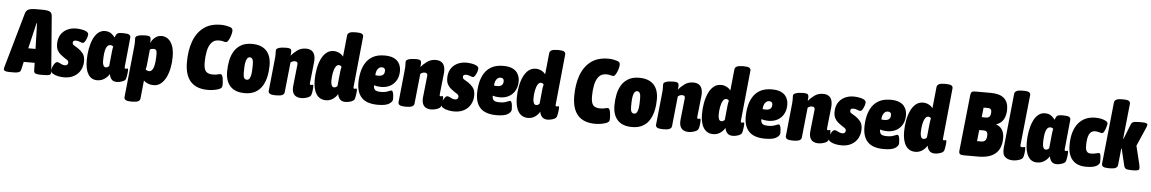

<svg xmlns="http://www.w3.org/2000/svg" viewBox="-76 -1315 12485 2082"><g transform="rotate(5 6166.5 -274.5)"><path d="M23 2Q-36 2 -36 -26Q-36 -34 -33.5 -42Q-31 -50 -29 -58L138 -644Q148 -679 175.5 -690.5Q203 -702 261 -702H320Q378 -702 403 -690.5Q428 -679 431 -644L477 -58Q478 -50 478 -42.5Q478 -35 478 -29Q478 -12 461.5 -5Q445 2 401 2H359Q334 2 314 -4.5Q294 -11 293 -34L291 -121H172L152 -34Q147 -11 125.5 -4.5Q104 2 80 2ZM258 -485 208 -272H287L281 -485Q281 -499 280 -516Q279 -533 278 -551H273Q270 -533 265.5 -516Q261 -499 258 -485Z M621 8Q589 8 555.5 1Q522 -6 499.5 -20Q477 -34 477 -53Q477 -70 485.5 -92.5Q494 -115 507.5 -132.5Q521 -150 536 -150Q545 -150 557.5 -143.5Q570 -137 586 -130Q602 -123 621 -123Q637 -123 645.5 -132.5Q654 -142 654 -154Q654 -173 638 -183.5Q622 -194 603 -206Q584 -219 563.5 -236Q543 -253 529 -279.5Q515 -306 515 -347Q515 -404 539.5 -445Q564 -486 608 -508.5Q652 -531 708 -531Q734 -531 765.5 -526Q797 -521 819.5 -509Q842 -497 842 -477Q842 -464 834.5 -441.5Q827 -419 815.5 -400.5Q804 -382 792 -382Q778 -382 758 -391Q738 -400 715 -400Q683 -400 683 -374Q683 -355 703 -344.5Q723 -334 745 -319Q774 -300 798.5 -270Q823 -240 823 -185Q823 -131 799 -87Q775 -43 729.5 -17.5Q684 8 621 8Z M981 8Q918 8 884.5 -45Q851 -98 851 -198Q851 -260 861.5 -319.5Q872 -379 892.5 -426.5Q913 -474 945.5 -502.5Q978 -531 1021 -531Q1065 -531 1091.5 -510Q1118 -489 1129 -470Q1138 -492 1145 -503.5Q1152 -515 1165.5 -520Q1179 -525 1207 -525H1229Q1269 -525 1285.5 -514.5Q1302 -504 1300 -483L1268 -165Q1265 -143 1279 -143Q1285 -143 1290 -145Q1295 -147 1299 -147Q1303 -147 1305 -143.5Q1307 -140 1307 -127Q1307 -117 1304.5 -96.5Q1302 -76 1298.5 -57Q1295 -38 1292 -32Q1284 -14 1253.5 -3Q1223 8 1194 8Q1157 8 1138 -14.5Q1119 -37 1114 -71Q1095 -38 1060 -15Q1025 8 981 8ZM1064 -139Q1072 -139 1079.5 -142Q1087 -145 1099 -157L1115 -315Q1117 -329 1119 -345Q1121 -361 1125 -370Q1121 -375 1112.5 -379.5Q1104 -384 1091 -384Q1028 -384 1028 -205Q1028 -178 1036.5 -158.5Q1045 -139 1064 -139Z M1366 206Q1290 206 1294 164L1351 -389Q1352 -397 1353 -413Q1354 -429 1354 -440Q1354 -450 1353.5 -459.5Q1353 -469 1353 -480Q1353 -498 1371 -507Q1389 -516 1414.5 -519Q1440 -522 1464 -522Q1494 -522 1507.5 -515Q1521 -508 1521 -480Q1521 -471 1520.5 -461Q1520 -451 1519 -442Q1534 -479 1565.5 -505Q1597 -531 1637 -531Q1675 -531 1706.5 -508.5Q1738 -486 1757 -438.5Q1776 -391 1776 -315Q1776 -255 1765 -197.5Q1754 -140 1731.5 -93.5Q1709 -47 1675 -19.5Q1641 8 1594 8Q1564 8 1535.5 -3Q1507 -14 1488 -33L1468 164Q1464 206 1386 206ZM1535 -139Q1599 -139 1599 -330Q1599 -360 1591 -372Q1583 -384 1561 -384Q1541 -384 1523 -374L1506 -208Q1505 -195 1502.5 -180.5Q1500 -166 1496 -157Q1501 -149 1512.5 -144Q1524 -139 1535 -139Z M2188 8Q1935 8 1935 -273Q1935 -398 1969.5 -496Q2004 -594 2077.5 -651Q2151 -708 2268 -708Q2298 -708 2324.5 -703Q2351 -698 2365 -693Q2384 -686 2390.5 -677.5Q2397 -669 2397 -652Q2397 -640 2392 -619Q2387 -598 2378.5 -577Q2370 -556 2359.5 -541Q2349 -526 2339 -526Q2323 -526 2306.5 -531.5Q2290 -537 2261 -537Q2208 -537 2179 -501.5Q2150 -466 2138.5 -409Q2127 -352 2127 -288Q2127 -214 2151 -188.5Q2175 -163 2225 -163Q2260 -163 2276.5 -168.5Q2293 -174 2309 -174Q2321 -174 2327.5 -161Q2334 -148 2337 -129Q2340 -110 2341 -92Q2342 -74 2342 -64Q2342 -39 2333.5 -29Q2325 -19 2307 -12Q2290 -5 2257 1.5Q2224 8 2188 8Z M2588 8Q2485 8 2431.5 -48Q2378 -104 2378 -209Q2378 -272 2390 -330Q2402 -388 2430 -433Q2458 -478 2504.5 -504.5Q2551 -531 2620 -531Q2724 -531 2777.5 -475.5Q2831 -420 2831 -315Q2831 -252 2818.5 -194Q2806 -136 2778.5 -90.5Q2751 -45 2704 -18.5Q2657 8 2588 8ZM2598 -139Q2617 -139 2627.5 -155.5Q2638 -172 2642.5 -198Q2647 -224 2648 -254.5Q2649 -285 2649 -312Q2649 -384 2611 -384Q2592 -384 2581 -366.5Q2570 -349 2565.5 -322Q2561 -295 2560 -265.5Q2559 -236 2559 -212Q2559 -173 2568.5 -156Q2578 -139 2598 -139Z M3200 8Q3172 8 3148.5 -4Q3125 -16 3113 -44Q3101 -72 3106 -120L3130 -342Q3131 -349 3131 -352Q3131 -355 3131 -359Q3131 -370 3124 -377Q3117 -384 3100 -384Q3075 -384 3054 -366L3020 -40Q3016 2 2938 2H2918Q2842 2 2846 -40L2882 -389Q2883 -397 2884 -413Q2885 -429 2885 -440Q2885 -450 2884.5 -459.5Q2884 -469 2884 -480Q2884 -498 2902 -507Q2920 -516 2945.5 -519Q2971 -522 2995 -522Q3025 -522 3038.5 -515Q3052 -508 3052 -480Q3052 -459 3049 -439Q3074 -472 3114.5 -501.5Q3155 -531 3209 -531Q3310 -531 3310 -419Q3310 -412 3309.5 -403.5Q3309 -395 3308 -387L3284 -165Q3281 -143 3295 -143Q3301 -143 3306 -145Q3311 -147 3315 -147Q3319 -147 3321 -143.5Q3323 -140 3323 -127Q3323 -105 3319 -75.5Q3315 -46 3308 -32Q3303 -20 3285 -11Q3267 -2 3244 3Q3221 8 3200 8Z M3472 8Q3404 8 3368 -46Q3332 -100 3332 -198Q3332 -262 3343 -321.5Q3354 -381 3376 -428.5Q3398 -476 3431.5 -503.5Q3465 -531 3511 -531Q3543 -531 3571.5 -516.5Q3600 -502 3616 -479L3640 -712Q3645 -754 3721 -754H3743Q3783 -754 3799.5 -743.5Q3816 -733 3814 -712L3759 -165Q3756 -143 3770 -143Q3776 -143 3781 -145Q3786 -147 3790 -147Q3794 -147 3796 -143.5Q3798 -140 3798 -127Q3798 -117 3795.5 -96.5Q3793 -76 3789.5 -57Q3786 -38 3783 -32Q3775 -14 3744.5 -3Q3714 8 3685 8Q3645 8 3624.5 -14.5Q3604 -37 3599 -71Q3581 -38 3547.5 -15Q3514 8 3472 8ZM3549 -139Q3557 -139 3564.5 -142Q3572 -145 3584 -157L3600 -315Q3602 -329 3604 -343Q3606 -357 3610 -366Q3605 -374 3598 -379Q3591 -384 3579 -384Q3558 -384 3543 -358Q3528 -332 3520.5 -291Q3513 -250 3513 -205Q3513 -178 3521.5 -158.5Q3530 -139 3549 -139Z M4038 8Q3918 8 3862.5 -48Q3807 -104 3807 -210Q3807 -273 3820 -330.5Q3833 -388 3862.5 -433.5Q3892 -479 3941.5 -505Q3991 -531 4064 -531Q4123 -531 4159 -515.5Q4195 -500 4213.5 -476Q4232 -452 4238.5 -426.5Q4245 -401 4245 -381Q4245 -293 4193 -240.5Q4141 -188 4054 -188Q4015 -188 3978 -199Q3978 -163 3995 -148.5Q4012 -134 4060 -134Q4094 -134 4116 -140.5Q4138 -147 4151 -153Q4164 -159 4171 -159Q4182 -159 4187.5 -143.5Q4193 -128 4195 -106.5Q4197 -85 4197 -68Q4197 -40 4160 -16Q4123 8 4038 8ZM4017 -307Q4083 -307 4083 -366Q4083 -401 4046 -401Q4019 -401 4001 -375.5Q3983 -350 3983 -309Q3991 -308 4000 -307.5Q4009 -307 4017 -307Z M4613 8Q4585 8 4561.5 -4Q4538 -16 4526 -44Q4514 -72 4519 -120L4543 -342Q4544 -349 4544 -352Q4544 -355 4544 -359Q4544 -370 4537 -377Q4530 -384 4513 -384Q4488 -384 4467 -366L4433 -40Q4429 2 4351 2H4331Q4255 2 4259 -40L4295 -389Q4296 -397 4297 -413Q4298 -429 4298 -440Q4298 -450 4297.5 -459.5Q4297 -469 4297 -480Q4297 -498 4315 -507Q4333 -516 4358.5 -519Q4384 -522 4408 -522Q4438 -522 4451.5 -515Q4465 -508 4465 -480Q4465 -459 4462 -439Q4487 -472 4527.5 -501.5Q4568 -531 4622 -531Q4723 -531 4723 -419Q4723 -412 4722.5 -403.5Q4722 -395 4721 -387L4697 -165Q4694 -143 4708 -143Q4714 -143 4719 -145Q4724 -147 4728 -147Q4732 -147 4734 -143.5Q4736 -140 4736 -127Q4736 -105 4732 -75.5Q4728 -46 4721 -32Q4716 -20 4698 -11Q4680 -2 4657 3Q4634 8 4613 8Z M4868 8Q4836 8 4802.5 1Q4769 -6 4746.5 -20Q4724 -34 4724 -53Q4724 -70 4732.5 -92.5Q4741 -115 4754.5 -132.5Q4768 -150 4783 -150Q4792 -150 4804.5 -143.5Q4817 -137 4833 -130Q4849 -123 4868 -123Q4884 -123 4892.5 -132.5Q4901 -142 4901 -154Q4901 -173 4885 -183.5Q4869 -194 4850 -206Q4831 -219 4810.5 -236Q4790 -253 4776 -279.5Q4762 -306 4762 -347Q4762 -404 4786.5 -445Q4811 -486 4855 -508.5Q4899 -531 4955 -531Q4981 -531 5012.5 -526Q5044 -521 5066.5 -509Q5089 -497 5089 -477Q5089 -464 5081.5 -441.5Q5074 -419 5062.5 -400.5Q5051 -382 5039 -382Q5025 -382 5005 -391Q4985 -400 4962 -400Q4930 -400 4930 -374Q4930 -355 4950 -344.5Q4970 -334 4992 -319Q5021 -300 5045.5 -270Q5070 -240 5070 -185Q5070 -131 5046 -87Q5022 -43 4976.5 -17.5Q4931 8 4868 8Z M5330 8Q5210 8 5154.5 -48Q5099 -104 5099 -210Q5099 -273 5112 -330.5Q5125 -388 5154.5 -433.5Q5184 -479 5233.5 -505Q5283 -531 5356 -531Q5415 -531 5451 -515.5Q5487 -500 5505.5 -476Q5524 -452 5530.5 -426.5Q5537 -401 5537 -381Q5537 -293 5485 -240.5Q5433 -188 5346 -188Q5307 -188 5270 -199Q5270 -163 5287 -148.5Q5304 -134 5352 -134Q5386 -134 5408 -140.5Q5430 -147 5443 -153Q5456 -159 5463 -159Q5474 -159 5479.5 -143.5Q5485 -128 5487 -106.5Q5489 -85 5489 -68Q5489 -40 5452 -16Q5415 8 5330 8ZM5309 -307Q5375 -307 5375 -366Q5375 -401 5338 -401Q5311 -401 5293 -375.5Q5275 -350 5275 -309Q5283 -308 5292 -307.5Q5301 -307 5309 -307Z M5672 8Q5604 8 5568 -46Q5532 -100 5532 -198Q5532 -262 5543 -321.5Q5554 -381 5576 -428.5Q5598 -476 5631.5 -503.5Q5665 -531 5711 -531Q5743 -531 5771.5 -516.5Q5800 -502 5816 -479L5840 -712Q5845 -754 5921 -754H5943Q5983 -754 5999.5 -743.5Q6016 -733 6014 -712L5959 -165Q5956 -143 5970 -143Q5976 -143 5981 -145Q5986 -147 5990 -147Q5994 -147 5996 -143.5Q5998 -140 5998 -127Q5998 -117 5995.5 -96.5Q5993 -76 5989.5 -57Q5986 -38 5983 -32Q5975 -14 5944.5 -3Q5914 8 5885 8Q5845 8 5824.5 -14.5Q5804 -37 5799 -71Q5781 -38 5747.5 -15Q5714 8 5672 8ZM5749 -139Q5757 -139 5764.5 -142Q5772 -145 5784 -157L5800 -315Q5802 -329 5804 -343Q5806 -357 5810 -366Q5805 -374 5798 -379Q5791 -384 5779 -384Q5758 -384 5743 -358Q5728 -332 5720.5 -291Q5713 -250 5713 -205Q5713 -178 5721.5 -158.5Q5730 -139 5749 -139Z M6404 8Q6151 8 6151 -273Q6151 -398 6185.5 -496Q6220 -594 6293.5 -651Q6367 -708 6484 -708Q6514 -708 6540.5 -703Q6567 -698 6581 -693Q6600 -686 6606.5 -677.5Q6613 -669 6613 -652Q6613 -640 6608 -619Q6603 -598 6594.5 -577Q6586 -556 6575.5 -541Q6565 -526 6555 -526Q6539 -526 6522.5 -531.5Q6506 -537 6477 -537Q6424 -537 6395 -501.5Q6366 -466 6354.5 -409Q6343 -352 6343 -288Q6343 -214 6367 -188.5Q6391 -163 6441 -163Q6476 -163 6492.5 -168.5Q6509 -174 6525 -174Q6537 -174 6543.5 -161Q6550 -148 6553 -129Q6556 -110 6557 -92Q6558 -74 6558 -64Q6558 -39 6549.5 -29Q6541 -19 6523 -12Q6506 -5 6473 1.5Q6440 8 6404 8Z M6804 8Q6701 8 6647.5 -48Q6594 -104 6594 -209Q6594 -272 6606 -330Q6618 -388 6646 -433Q6674 -478 6720.5 -504.5Q6767 -531 6836 -531Q6940 -531 6993.5 -475.5Q7047 -420 7047 -315Q7047 -252 7034.5 -194Q7022 -136 6994.5 -90.5Q6967 -45 6920 -18.5Q6873 8 6804 8ZM6814 -139Q6833 -139 6843.5 -155.5Q6854 -172 6858.5 -198Q6863 -224 6864 -254.5Q6865 -285 6865 -312Q6865 -384 6827 -384Q6808 -384 6797 -366.5Q6786 -349 6781.5 -322Q6777 -295 6776 -265.5Q6775 -236 6775 -212Q6775 -173 6784.5 -156Q6794 -139 6814 -139Z M7416 8Q7388 8 7364.5 -4Q7341 -16 7329 -44Q7317 -72 7322 -120L7346 -342Q7347 -349 7347 -352Q7347 -355 7347 -359Q7347 -370 7340 -377Q7333 -384 7316 -384Q7291 -384 7270 -366L7236 -40Q7232 2 7154 2H7134Q7058 2 7062 -40L7098 -389Q7099 -397 7100 -413Q7101 -429 7101 -440Q7101 -450 7100.5 -459.5Q7100 -469 7100 -480Q7100 -498 7118 -507Q7136 -516 7161.5 -519Q7187 -522 7211 -522Q7241 -522 7254.5 -515Q7268 -508 7268 -480Q7268 -459 7265 -439Q7290 -472 7330.5 -501.5Q7371 -531 7425 -531Q7526 -531 7526 -419Q7526 -412 7525.5 -403.5Q7525 -395 7524 -387L7500 -165Q7497 -143 7511 -143Q7517 -143 7522 -145Q7527 -147 7531 -147Q7535 -147 7537 -143.5Q7539 -140 7539 -127Q7539 -105 7535 -75.5Q7531 -46 7524 -32Q7519 -20 7501 -11Q7483 -2 7460 3Q7437 8 7416 8Z M7688 8Q7620 8 7584 -46Q7548 -100 7548 -198Q7548 -262 7559 -321.5Q7570 -381 7592 -428.5Q7614 -476 7647.5 -503.5Q7681 -531 7727 -531Q7759 -531 7787.5 -516.5Q7816 -502 7832 -479L7856 -712Q7861 -754 7937 -754H7959Q7999 -754 8015.5 -743.5Q8032 -733 8030 -712L7975 -165Q7972 -143 7986 -143Q7992 -143 7997 -145Q8002 -147 8006 -147Q8010 -147 8012 -143.5Q8014 -140 8014 -127Q8014 -117 8011.5 -96.5Q8009 -76 8005.5 -57Q8002 -38 7999 -32Q7991 -14 7960.5 -3Q7930 8 7901 8Q7861 8 7840.5 -14.5Q7820 -37 7815 -71Q7797 -38 7763.5 -15Q7730 8 7688 8ZM7765 -139Q7773 -139 7780.5 -142Q7788 -145 7800 -157L7816 -315Q7818 -329 7820 -343Q7822 -357 7826 -366Q7821 -374 7814 -379Q7807 -384 7795 -384Q7774 -384 7759 -358Q7744 -332 7736.5 -291Q7729 -250 7729 -205Q7729 -178 7737.5 -158.5Q7746 -139 7765 -139Z M8254 8Q8134 8 8078.5 -48Q8023 -104 8023 -210Q8023 -273 8036 -330.5Q8049 -388 8078.5 -433.5Q8108 -479 8157.5 -505Q8207 -531 8280 -531Q8339 -531 8375 -515.5Q8411 -500 8429.5 -476Q8448 -452 8454.5 -426.5Q8461 -401 8461 -381Q8461 -293 8409 -240.5Q8357 -188 8270 -188Q8231 -188 8194 -199Q8194 -163 8211 -148.5Q8228 -134 8276 -134Q8310 -134 8332 -140.5Q8354 -147 8367 -153Q8380 -159 8387 -159Q8398 -159 8403.5 -143.5Q8409 -128 8411 -106.5Q8413 -85 8413 -68Q8413 -40 8376 -16Q8339 8 8254 8ZM8233 -307Q8299 -307 8299 -366Q8299 -401 8262 -401Q8235 -401 8217 -375.5Q8199 -350 8199 -309Q8207 -308 8216 -307.5Q8225 -307 8233 -307Z M8829 8Q8801 8 8777.5 -4Q8754 -16 8742 -44Q8730 -72 8735 -120L8759 -342Q8760 -349 8760 -352Q8760 -355 8760 -359Q8760 -370 8753 -377Q8746 -384 8729 -384Q8704 -384 8683 -366L8649 -40Q8645 2 8567 2H8547Q8471 2 8475 -40L8511 -389Q8512 -397 8513 -413Q8514 -429 8514 -440Q8514 -450 8513.5 -459.5Q8513 -469 8513 -480Q8513 -498 8531 -507Q8549 -516 8574.5 -519Q8600 -522 8624 -522Q8654 -522 8667.5 -515Q8681 -508 8681 -480Q8681 -459 8678 -439Q8703 -472 8743.5 -501.5Q8784 -531 8838 -531Q8939 -531 8939 -419Q8939 -412 8938.5 -403.5Q8938 -395 8937 -387L8913 -165Q8910 -143 8924 -143Q8930 -143 8935 -145Q8940 -147 8944 -147Q8948 -147 8950 -143.5Q8952 -140 8952 -127Q8952 -105 8948 -75.5Q8944 -46 8937 -32Q8932 -20 8914 -11Q8896 -2 8873 3Q8850 8 8829 8Z M9084 8Q9052 8 9018.5 1Q8985 -6 8962.5 -20Q8940 -34 8940 -53Q8940 -70 8948.5 -92.5Q8957 -115 8970.5 -132.5Q8984 -150 8999 -150Q9008 -150 9020.5 -143.5Q9033 -137 9049 -130Q9065 -123 9084 -123Q9100 -123 9108.5 -132.5Q9117 -142 9117 -154Q9117 -173 9101 -183.5Q9085 -194 9066 -206Q9047 -219 9026.5 -236Q9006 -253 8992 -279.5Q8978 -306 8978 -347Q8978 -404 9002.5 -445Q9027 -486 9071 -508.5Q9115 -531 9171 -531Q9197 -531 9228.5 -526Q9260 -521 9282.5 -509Q9305 -497 9305 -477Q9305 -464 9297.5 -441.5Q9290 -419 9278.5 -400.5Q9267 -382 9255 -382Q9241 -382 9221 -391Q9201 -400 9178 -400Q9146 -400 9146 -374Q9146 -355 9166 -344.5Q9186 -334 9208 -319Q9237 -300 9261.5 -270Q9286 -240 9286 -185Q9286 -131 9262 -87Q9238 -43 9192.5 -17.5Q9147 8 9084 8Z M9546 8Q9426 8 9370.5 -48Q9315 -104 9315 -210Q9315 -273 9328 -330.5Q9341 -388 9370.5 -433.5Q9400 -479 9449.5 -505Q9499 -531 9572 -531Q9631 -531 9667 -515.5Q9703 -500 9721.5 -476Q9740 -452 9746.5 -426.5Q9753 -401 9753 -381Q9753 -293 9701 -240.5Q9649 -188 9562 -188Q9523 -188 9486 -199Q9486 -163 9503 -148.5Q9520 -134 9568 -134Q9602 -134 9624 -140.5Q9646 -147 9659 -153Q9672 -159 9679 -159Q9690 -159 9695.5 -143.5Q9701 -128 9703 -106.5Q9705 -85 9705 -68Q9705 -40 9668 -16Q9631 8 9546 8ZM9525 -307Q9591 -307 9591 -366Q9591 -401 9554 -401Q9527 -401 9509 -375.5Q9491 -350 9491 -309Q9499 -308 9508 -307.5Q9517 -307 9525 -307Z M9888 8Q9820 8 9784 -46Q9748 -100 9748 -198Q9748 -262 9759 -321.5Q9770 -381 9792 -428.5Q9814 -476 9847.5 -503.5Q9881 -531 9927 -531Q9959 -531 9987.5 -516.5Q10016 -502 10032 -479L10056 -712Q10061 -754 10137 -754H10159Q10199 -754 10215.5 -743.5Q10232 -733 10230 -712L10175 -165Q10172 -143 10186 -143Q10192 -143 10197 -145Q10202 -147 10206 -147Q10210 -147 10212 -143.5Q10214 -140 10214 -127Q10214 -117 10211.5 -96.5Q10209 -76 10205.5 -57Q10202 -38 10199 -32Q10191 -14 10160.5 -3Q10130 8 10101 8Q10061 8 10040.5 -14.5Q10020 -37 10015 -71Q9997 -38 9963.5 -15Q9930 8 9888 8ZM9965 -139Q9973 -139 9980.5 -142Q9988 -145 10000 -157L10016 -315Q10018 -329 10020 -343Q10022 -357 10026 -366Q10021 -374 10014 -379Q10007 -384 9995 -384Q9974 -384 9959 -358Q9944 -332 9936.5 -291Q9929 -250 9929 -205Q9929 -178 9937.5 -158.5Q9946 -139 9965 -139Z M10411 0Q10384 0 10372.5 -10Q10361 -20 10363 -43L10428 -657Q10430 -680 10440 -690Q10450 -700 10477 -700H10647Q10746 -700 10793 -658Q10840 -616 10840 -538Q10840 -474 10816 -429.5Q10792 -385 10738 -366L10739 -362Q10780 -349 10802 -313Q10824 -277 10824 -224Q10824 0 10574 0ZM10573 -429H10619Q10646 -429 10658.5 -445Q10671 -461 10671 -496Q10671 -534 10630 -534H10584ZM10545 -166H10591Q10622 -166 10636 -184.5Q10650 -203 10650 -244Q10650 -288 10604 -288H10558Z M10950 8Q10897 8 10865 -19.5Q10833 -47 10840 -120L10901 -712Q10906 -754 10982 -754H11004Q11044 -754 11060.5 -743.5Q11077 -733 11075 -712L11018 -165Q11017 -154 11020.5 -148.5Q11024 -143 11037 -143Q11045 -143 11052.5 -145Q11060 -147 11065 -147Q11069 -147 11071 -143.5Q11073 -140 11073 -127Q11073 -105 11069 -75.5Q11065 -46 11058 -32Q11053 -20 11035 -11Q11017 -2 10994 3Q10971 8 10950 8Z M11213 8Q11150 8 11116.5 -45Q11083 -98 11083 -198Q11083 -260 11093.5 -319.5Q11104 -379 11124.5 -426.5Q11145 -474 11177.5 -502.5Q11210 -531 11253 -531Q11297 -531 11323.5 -510Q11350 -489 11361 -470Q11370 -492 11377 -503.5Q11384 -515 11397.5 -520Q11411 -525 11439 -525H11461Q11501 -525 11517.5 -514.5Q11534 -504 11532 -483L11500 -165Q11497 -143 11511 -143Q11517 -143 11522 -145Q11527 -147 11531 -147Q11535 -147 11537 -143.5Q11539 -140 11539 -127Q11539 -117 11536.5 -96.5Q11534 -76 11530.5 -57Q11527 -38 11524 -32Q11516 -14 11485.5 -3Q11455 8 11426 8Q11389 8 11370 -14.5Q11351 -37 11346 -71Q11327 -38 11292 -15Q11257 8 11213 8ZM11296 -139Q11304 -139 11311.5 -142Q11319 -145 11331 -157L11347 -315Q11349 -329 11351 -345Q11353 -361 11357 -370Q11353 -375 11344.5 -379.5Q11336 -384 11323 -384Q11260 -384 11260 -205Q11260 -178 11268.5 -158.5Q11277 -139 11296 -139Z M11747 8Q11649 8 11598.5 -48Q11548 -104 11548 -209Q11548 -363 11615 -447Q11682 -531 11803 -531Q11838 -531 11868.5 -524Q11899 -517 11918.5 -505Q11938 -493 11938 -477Q11938 -473 11934 -456.5Q11930 -440 11923 -420Q11916 -400 11907 -385.5Q11898 -371 11887 -371Q11874 -371 11854 -377.5Q11834 -384 11811 -384Q11768 -384 11747.5 -344.5Q11727 -305 11727 -219Q11727 -177 11741 -158Q11755 -139 11785 -139Q11816 -139 11838.5 -145.5Q11861 -152 11874 -152Q11885 -152 11889 -136.5Q11893 -121 11894 -99.5Q11895 -78 11895 -61Q11895 -33 11859.5 -12.5Q11824 8 11747 8Z M11988 2Q11948 2 11931.5 -8.5Q11915 -19 11917 -40L11987 -713Q11992 -755 12068 -755H12090Q12130 -755 12146.5 -744.5Q12163 -734 12161 -713L12121 -331H12126L12188 -488Q12197 -511 12213.5 -518Q12230 -525 12276 -525H12314Q12346 -525 12358.5 -518.5Q12371 -512 12369 -501Q12368 -494 12366 -487.5Q12364 -481 12359 -469L12271 -267L12319 -70Q12326 -40 12325 -24Q12324 -9 12309 -3.5Q12294 2 12258 2H12244Q12196 2 12180 -6.5Q12164 -15 12158 -40L12115 -221H12110L12091 -40Q12087 2 12010 2Z"/></g></svg>

Font: Asap Condensed Condensed Black
Style: Italic
Weight: 900
Width: 3
Italic angle: -6°
Designer: Pablo Cosgaya
Foundry: Omnibus-Type
Version: Version 3.001; ttfautohint (v1.8.4.7-5d5b)